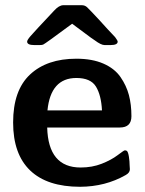

<svg xmlns="http://www.w3.org/2000/svg" viewBox="-20 -698 551 729"><path d="M29.8 -232.9Q29.8 -355 94 -415Q158.2 -475.1 270 -475.1Q330.1 -475.1 372.6 -456.5Q415 -438 437.5 -405.5Q460 -373 469.5 -336.9Q479 -300.8 479 -256.8Q479 -213.9 435.1 -213.9H159.2Q163.1 -62 286.1 -62Q330.1 -62 366.5 -76.4Q402.8 -90.8 426 -108.4Q449.2 -126 453.1 -127H457L461.9 -125Q466.8 -120.1 469.5 -102.5Q472.2 -85 472.2 -69.8L473.1 -55.2Q473.1 -42 457 -33.2Q379.9 10.7 284.2 11.2Q159.2 11.2 94.5 -50.8Q29.8 -112.8 29.8 -232.9ZM83 -540Q83 -545.9 95.5 -560.5Q107.9 -575.2 185.1 -657.2Q204.1 -678.2 220.2 -678.2H291Q302.2 -678.2 310.5 -670.7Q318.8 -663.1 356.9 -622.1Q391.1 -584 417 -557.1Q426.8 -543.9 426.8 -540Q426.8 -526.9 399.9 -526.9H377Q363.8 -526.9 339.8 -544.9Q330.1 -550.8 301.5 -572.5Q272.9 -594.2 253.9 -607.9Q149.9 -530.8 144 -528.8Q140.1 -526.9 130.9 -526.9H109.9Q83 -526.9 83 -540ZM160.2 -278.8H367.2Q364.3 -336.9 344.2 -369.4Q324.2 -401.9 270 -401.9Q172.4 -401.9 160.2 -278.8Z"/></svg>

Font: CMU Sans Serif
Style: Bold
Weight: 700
Version: Version 0.7.0